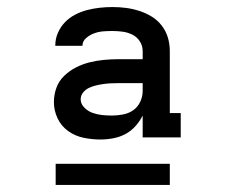

<svg xmlns="http://www.w3.org/2000/svg" viewBox="-20 -713 640 545"><path d="M265 -317Q241 -317 217 -322Q193 -327 173.5 -341Q154 -355 143.5 -377Q133 -399 133 -423Q133 -444 140 -463.5Q147 -483 162 -497.5Q177 -512 195.5 -521.5Q214 -531 234 -536Q254 -541 275 -543Q296 -545 316 -545H385V-568Q385 -583 377 -595.5Q369 -608 356 -614.5Q343 -621 328.5 -623Q314 -625 299 -625Q286 -625 273 -624Q260 -623 247.5 -618.5Q235 -614 224.5 -605Q214 -596 214 -583H137V-585Q137 -603 144.5 -620Q152 -637 164.5 -650Q177 -663 193.5 -671.5Q210 -680 227.5 -684.5Q245 -689 263 -691Q281 -693 299 -693Q319 -693 338 -690.5Q357 -688 375.5 -682Q394 -676 410.5 -666Q427 -656 439 -640.5Q451 -625 456.5 -606.5Q462 -588 462 -568V-392H493V-323H385V-385Q377 -369 364.5 -355Q352 -341 336 -332.5Q320 -324 301.5 -320.5Q283 -317 265 -317ZM297 -385Q313 -385 329 -388Q345 -391 358 -400Q371 -409 378 -424Q385 -439 385 -455V-477H316Q306 -477 295 -476.5Q284 -476 273.5 -474.5Q263 -473 252.5 -470.5Q242 -468 232.5 -463.5Q223 -459 216 -450.5Q209 -442 209 -431Q209 -418 219.5 -407.5Q230 -397 243 -392.5Q256 -388 269.5 -386.5Q283 -385 297 -385ZM138 -188V-248H462V-188Z"/></svg>

Font: Iosevka HT Medium Extended
Style: Regular
Weight: 500
Width: 7
Monospace: yes
Designer: Belleve Invis
Foundry: Belleve Invis
Version: Version 32.3.0; ttfautohint (v1.8.4)